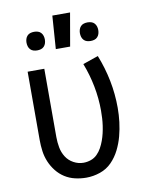

<svg xmlns="http://www.w3.org/2000/svg" viewBox="-86 -816 671 885"><g transform="rotate(-10 250.0 -373.5)"><path d="M246 8Q220 8 194 2Q168 -4 146 -18Q124 -32 107.5 -53Q91 -74 81 -98Q71 -122 67.5 -148Q64 -174 64 -200V-520H142V-200Q142 -176 146.5 -151.5Q151 -127 164 -106.5Q177 -86 199 -74Q221 -62 245 -62Q263 -62 280 -68Q297 -74 309.5 -86.5Q322 -99 330.5 -114.5Q339 -130 345 -146.5Q351 -163 355 -180Q359 -197 361.5 -214.5Q364 -232 365 -249.5Q366 -267 366 -285Q366 -342 355 -399Q344 -456 323 -510L395 -535Q419 -475 431.5 -412Q444 -349 444 -284Q444 -251 440 -218Q436 -185 427.5 -153Q419 -121 404 -91Q389 -61 366 -37.5Q343 -14 311 -3Q279 8 246 8ZM210 -600 221 -755H304L277 -600ZM375 -609Q366 -609 357.5 -611.5Q349 -614 343 -620.5Q337 -627 334.5 -635.5Q332 -644 332 -653Q332 -661 334.5 -669.5Q337 -678 343 -684.5Q349 -691 357.5 -693.5Q366 -696 375 -696Q384 -696 392.5 -693.5Q401 -691 407 -684.5Q413 -678 415.5 -669.5Q418 -661 418 -653Q418 -644 415.5 -635.5Q413 -627 407 -620.5Q401 -614 392.5 -611.5Q384 -609 375 -609ZM125 -609Q116 -609 107.5 -611.5Q99 -614 93 -620.5Q87 -627 84.5 -635.5Q82 -644 82 -653Q82 -661 84.5 -669.5Q87 -678 93 -684.5Q99 -691 107.5 -693.5Q116 -696 125 -696Q134 -696 142.5 -693.5Q151 -691 157 -684.5Q163 -678 165.5 -669.5Q168 -661 168 -653Q168 -644 165.5 -635.5Q163 -627 157 -620.5Q151 -614 142.5 -611.5Q134 -609 125 -609Z"/></g></svg>

Font: Iosevka SS18
Style: Regular
Weight: 400
Monospace: yes
Designer: Belleve Invis
Foundry: Belleve Invis
Version: Version 25.1.1; ttfautohint (v1.8.4)